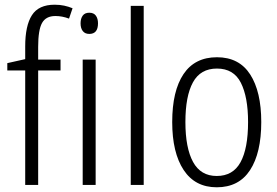

<svg xmlns="http://www.w3.org/2000/svg" viewBox="-20 -785 1177 815"><path d="M237 -486H142V0H87V-486H11V-517L87 -534V-588Q87 -676 115.5 -720.5Q144 -765 212 -765Q234 -765 252.5 -761Q271 -757 288 -750L273 -706Q244 -717 215 -717Q175 -717 158.5 -687.5Q142 -658 142 -586V-532H237Z M359 -731Q378 -731 387 -718.5Q396 -706 396 -686Q396 -641 359 -641Q341 -641 331.5 -653Q322 -665 322 -686Q322 -706 331 -718.5Q340 -731 359 -731ZM386 -532V0H331V-532Z M590 0H535V-760H590Z M1089 -267Q1089 -136 1041.5 -63Q994 10 900 10Q808 10 759.5 -63.5Q711 -137 711 -267Q711 -399 759 -470.5Q807 -542 901 -542Q995 -542 1042 -469Q1089 -396 1089 -267ZM767 -267Q767 -157 799.5 -97.5Q832 -38 900 -38Q969 -38 1001 -96.5Q1033 -155 1033 -267Q1033 -373 1002.5 -433.5Q972 -494 901 -494Q831 -494 799 -435.5Q767 -377 767 -267Z"/></svg>

Font: Noto Sans Georgian Condensed Light
Style: Regular
Weight: 300
Width: 3
Designer: Monotype Design Team, Akaki Razmadze
Foundry: Google LLC
Version: Version 2.005; ttfautohint (v1.8.4.7-5d5b)